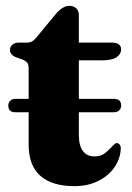

<svg xmlns="http://www.w3.org/2000/svg" viewBox="-20 -624 452 657"><path d="M8.4 -262.5Q8.4 -272.7 14.9 -279.2Q21.3 -285.8 33 -285.8H369.9Q394.6 -285.8 394.6 -262.6Q394.6 -253 387.9 -246.4Q381.3 -239.9 369.9 -239.9H33Q8.4 -239.9 8.4 -262.5ZM55.7 -420.9 36.3 -427.5Q25.5 -431.7 19.9 -437.9Q14.2 -444.1 14.2 -453.2Q14.2 -464.3 22.6 -471.2Q30.9 -478.2 44.4 -478.2H73.3Q82.9 -478.2 91 -483.1Q99 -488.1 108.2 -500.2L170.1 -575Q179.6 -587.5 192.4 -595.8Q205.2 -604.1 216.6 -604.1Q231.6 -604.1 240.7 -595.7Q249.8 -587.4 249.8 -572.5V-161.9Q249.8 -125.7 263.7 -107.2Q277.6 -88.7 303.3 -88.7Q323 -88.7 335.7 -97.4Q348.4 -106.2 358 -117.1Q367.6 -128.1 377 -134.5Q383.4 -135.3 388.5 -130.2Q393.7 -125.2 393.3 -115.6Q391.7 -79.7 370.8 -50.4Q349.9 -21.1 314.7 -4Q279.5 13 234.3 13Q159.1 13 118.6 -21.9Q78 -56.9 78 -129.7V-389.5Q78 -404.9 72.2 -410.6Q66.4 -416.3 55.7 -420.9ZM188.9 -417.5 190.1 -478.2H364.3Q378.5 -478.2 386.5 -472.2Q394.5 -466.2 394.5 -454.9Q394.5 -439.1 379 -428.3Q363.5 -417.5 328.3 -417.5Z"/></svg>

Font: Fraunces
Style: Regular
Weight: 900
Version: Version 1.000;[b76b70a41]